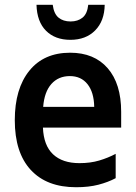

<svg xmlns="http://www.w3.org/2000/svg" viewBox="-20 -775 570 805"><path d="M299 10Q176 10 109 -62.5Q42 -135 42 -271Q42 -403 103 -478.5Q164 -554 274 -554Q375 -554 431.5 -489Q488 -424 488 -306V-240H160Q163 -165 202.5 -128Q242 -91 313 -91Q359 -91 396 -102Q433 -113 465 -130V-28Q433 -11 392.5 -0.5Q352 10 299 10ZM161 -327H375Q374 -388 347 -422Q320 -456 273 -456Q225 -456 195.5 -423Q166 -390 161 -327ZM275 -608Q211 -608 173 -646Q135 -684 133 -755H201Q206 -717 225.5 -701Q245 -685 276 -685Q306 -685 326 -701Q346 -717 350 -755H419Q418 -687 379 -647.5Q340 -608 275 -608Z"/></svg>

Font: Noto Sans Mono Condensed SemiBold
Style: Regular
Weight: 600
Width: 3
Designer: Monotype Design Team
Foundry: Monotype Imaging Inc.
Version: Version 2.014